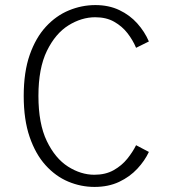

<svg xmlns="http://www.w3.org/2000/svg" viewBox="-20 -726 690 757"><path d="M352.5 11Q299 11 249 -10Q199 -31 159.5 -74.8Q120 -118.5 96.8 -186.2Q73.5 -254 73.5 -348Q73.5 -442 97.2 -509.8Q121 -577.5 161.2 -621Q201.5 -664.5 252 -685.2Q302.5 -706 356 -706Q409 -706 450.5 -686.2Q492 -666.5 521.2 -633.8Q550.5 -601 567 -562.5L516.5 -537.5Q504 -567.5 482.8 -595Q461.5 -622.5 430.2 -640.2Q399 -658 355.5 -658Q301.5 -658 250 -626Q198.5 -594 165 -525.5Q131.5 -457 131.5 -348Q131.5 -238.5 164.5 -170Q197.5 -101.5 248.2 -69.2Q299 -37 352 -37Q396 -37 428 -55Q460 -73 481.8 -100Q503.5 -127 516.5 -153.5L567 -127Q551 -92.5 521.5 -60.8Q492 -29 449.8 -9Q407.5 11 352.5 11Z"/></svg>

Font: Trispace ExtraLight
Style: Regular
Weight: 200
Designer: Tyler Finck
Foundry: Etcetera Type Company
Version: Version 1.210; ttfautohint (v1.8.3)